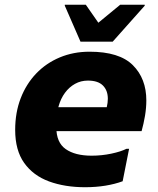

<svg xmlns="http://www.w3.org/2000/svg" viewBox="-20 -780 666 811"><path d="M339.3 10.8Q253.9 10.8 187.1 -13.7Q120.3 -38.3 82.2 -91.7Q44.1 -145.2 44.1 -231.2Q44.1 -304.6 67.4 -365Q90.7 -425.3 132.7 -469.3Q174.7 -513.3 232.5 -537.5Q290.2 -561.6 358.1 -561.6Q484.1 -561.6 541.1 -504.8Q598.1 -448 598.1 -355.6Q598.1 -324.7 592.5 -290.9Q586.8 -257.2 578.1 -226H152.9V-327.2H430.9Q433.2 -336.4 434.3 -345.4Q435.5 -354.4 435.5 -362.8Q435.5 -397.9 414.8 -418.7Q394.2 -439.6 351.3 -439.6Q321.5 -439.6 297 -425.9Q272.4 -412.3 254.5 -388.1Q236.5 -363.9 227.2 -330.3Q217.9 -296.7 217.9 -256.8V-242.4Q217.9 -177.9 257.6 -150.2Q297.3 -122.4 366.9 -122.4Q409.5 -122.4 450.2 -131Q490.8 -139.6 514.5 -151.6H525.3L498.1 -14.4Q465.7 -2.4 425.5 4.2Q385.2 10.8 339.3 10.8ZM320 -604 253.7 -756V-760H342.5L395.4 -684L487.7 -760H591.3V-756L456 -604Z"/></svg>

Font: Kufam
Style: Italic
Weight: 400
Italic angle: -11°
Designer: Artur Schmal
Foundry: Original Type
Version: Version 1.301; ttfautohint (v1.8.3)